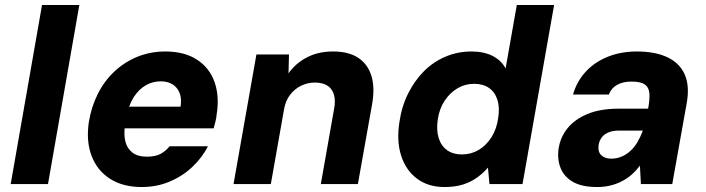

<svg xmlns="http://www.w3.org/2000/svg" viewBox="-20 -740 2837 772"><path d="M23 0 149 -720H299L173 0Z M550 12Q474 12 422.5 -21Q371 -54 348.5 -112.5Q326 -171 337 -248Q347 -310 373 -362Q399 -414 440 -452.5Q481 -491 533 -512Q585 -533 645 -533Q721 -533 771.5 -500.5Q822 -468 842.5 -410.5Q863 -353 851 -279Q850 -266 846.5 -252Q843 -238 839 -224H438L454 -311H706Q711 -344 702 -366.5Q693 -389 673.5 -401Q654 -413 626 -413Q594 -413 566 -397Q538 -381 517.5 -349Q497 -317 488 -268L483 -238Q477 -200 484 -171.5Q491 -143 512.5 -126.5Q534 -110 570 -110Q605 -110 626 -121.5Q647 -133 662 -152H816Q793 -106 753 -68.5Q713 -31 661.5 -9.5Q610 12 550 12Z M919 0 1011 -521H1142L1140 -445Q1169 -486 1214.5 -509.5Q1260 -533 1319 -533Q1382 -533 1420.5 -507.5Q1459 -482 1473.5 -434.5Q1488 -387 1476 -320L1419 0H1270L1324 -306Q1332 -353 1312.5 -380.5Q1293 -408 1245 -408Q1217 -408 1191 -395.5Q1165 -383 1146.5 -359Q1128 -335 1122 -300L1069 0Z M1767 12Q1702 12 1657 -21.5Q1612 -55 1593 -114Q1574 -173 1586 -249Q1595 -312 1621 -364Q1647 -416 1685 -454Q1723 -492 1772 -512.5Q1821 -533 1876 -533Q1925 -533 1960 -515.5Q1995 -498 2013 -465L2058 -720H2208L2081 0H1948L1942 -66Q1924 -45 1899.5 -27Q1875 -9 1843 1.5Q1811 12 1767 12ZM1837 -119Q1874 -119 1904.5 -137Q1935 -155 1956 -188Q1977 -221 1983 -265Q1990 -307 1980 -338.5Q1970 -370 1946 -386.5Q1922 -403 1886 -403Q1850 -403 1819.5 -385Q1789 -367 1767.5 -334.5Q1746 -302 1740 -258Q1734 -216 1744 -184.5Q1754 -153 1778 -136Q1802 -119 1837 -119Z M2381 12Q2320 12 2284 -8.5Q2248 -29 2234 -64.5Q2220 -100 2226 -142Q2233 -189 2262.5 -225Q2292 -261 2343 -282Q2394 -303 2467 -303H2586Q2593 -341 2591 -365Q2589 -389 2572.5 -400.5Q2556 -412 2519 -412Q2485 -412 2461.5 -399Q2438 -386 2428 -360H2284Q2299 -412 2334.5 -451Q2370 -490 2423 -511.5Q2476 -533 2541 -533Q2614 -533 2663 -510Q2712 -487 2732.5 -442Q2753 -397 2742 -330L2683 0H2557L2553 -74Q2538 -54 2520.5 -38.5Q2503 -23 2481 -11.5Q2459 0 2434 6Q2409 12 2381 12ZM2438 -102Q2459 -102 2478.5 -110Q2498 -118 2514.5 -133Q2531 -148 2543 -168.5Q2555 -189 2564 -213V-215H2469Q2445 -215 2427.5 -208Q2410 -201 2400 -188Q2390 -175 2387 -158Q2383 -130 2397.5 -116Q2412 -102 2438 -102Z"/></svg>

Font: DM Sans 10pt Black
Style: Italic
Weight: 900
Italic angle: -10°
Version: Version 4.004;gftools[0.9.30]